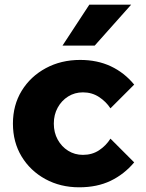

<svg xmlns="http://www.w3.org/2000/svg" viewBox="-20 -781 621 817"><path d="M450 -191 551 -90Q508 -39 450.5 -11.5Q393 16 317 16Q237 16 173 -19Q109 -54 72 -115Q35 -176 35 -255Q35 -334 72.5 -395Q110 -456 175 -491Q240 -526 321 -526Q394 -526 451.5 -499Q509 -472 551 -421L450 -320Q431 -349 401 -368.5Q371 -388 333 -388Q298 -388 270 -370.5Q242 -353 225.5 -323Q209 -293 209 -255Q209 -217 225.5 -187Q242 -157 270 -139.5Q298 -122 333 -122Q372 -122 401.5 -141.5Q431 -161 450 -191ZM538 -761 383 -587H246L360 -761Z"/></svg>

Font: Wix Madefor Display ExtraBold
Style: Regular
Weight: 800
Designer: Dalton Maag Ltd
Foundry: Dalton Maag Ltd
Version: Version 3.100